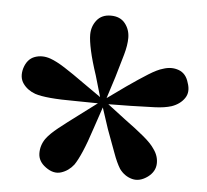

<svg xmlns="http://www.w3.org/2000/svg" viewBox="-40 -879 569 527"><g transform="rotate(5 244.5 -615.5)"><path d="M239 -598 218 -670Q205 -709 199 -736.5Q193 -764 193 -780Q193 -803 206.5 -820Q220 -837 245 -837Q271 -837 284.5 -820Q298 -803 298 -780Q298 -760 290.5 -733.5Q283 -707 272 -670L249 -598ZM244 -594 169 -595Q127 -595 99.5 -597.5Q72 -600 57 -605Q35 -613 23 -630Q11 -647 18 -672Q26 -698 46.5 -705.5Q67 -713 90 -705Q107 -699 130.5 -684Q154 -669 186 -646L246 -604ZM249 -596 225 -525Q212 -485 201 -459.5Q190 -434 181 -421Q167 -403 146.5 -396.5Q126 -390 104 -406Q83 -421 82.5 -443Q82 -465 95 -484Q106 -499 128 -516.5Q150 -534 181 -557L241 -602ZM249 -602 308 -557Q341 -533 362.5 -515Q384 -497 393 -483Q407 -464 406 -442.5Q405 -421 385 -406Q363 -390 342 -395.5Q321 -401 307 -420Q297 -436 287.5 -462.5Q278 -489 264 -526L241 -596ZM244 -604 304 -647Q337 -670 361 -685Q385 -700 400 -704Q423 -712 443.5 -704.5Q464 -697 471 -672Q480 -647 468 -629.5Q456 -612 433 -604Q414 -598 387 -597Q360 -596 321 -595L246 -594Z"/></g></svg>

Font: Noto Serif JP ExtraLight Black
Style: Regular
Weight: 900
Version: Version 2.003-H1;hotconv 1.1.1;makeotfexe 2.6.0